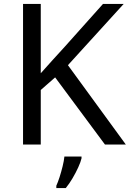

<svg xmlns="http://www.w3.org/2000/svg" viewBox="-20 -734 659 975"><path d="M619 0H513L260 -341L187 -277V0H97V-714H187V-362Q217 -396 248 -430Q279 -464 310 -498L503 -714H608L325 -403ZM394 70Q390 88 377.5 115.5Q365 143 348.5 171Q332 199 314 221H266V209Q274 192 282.5 165.5Q291 139 298 110.5Q305 82 307 61H394Z"/></svg>

Font: Noto Sans Kharoshthi
Style: Regular
Weight: 400
Designer: Monotype Design Team
Foundry: Monotype Imaging Inc.
Version: Version 2.004; ttfautohint (v1.8.4.7-5d5b)